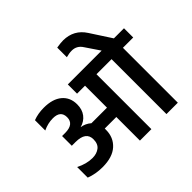

<svg xmlns="http://www.w3.org/2000/svg" viewBox="-206 -1154 1397 1397"><g transform="rotate(-45 492.5 -455.5)"><path d="M881 -660H985V-565H879V0H762V-565H607V0H489V-243H370V-230Q370 -152 316.5 -103.5Q263 -55 161 -55Q90 -55 30 -78V-187Q95 -154 156 -154Q199 -154 228 -176Q257 -198 257 -246Q257 -324 150 -324H112V-424H143Q235 -424 235 -495Q235 -563 156 -563Q104 -563 54 -539V-645Q103 -664 163 -664Q254 -664 303.5 -622.5Q353 -581 353 -509Q353 -457 326.5 -422Q300 -387 253 -374Q296 -368 329 -339H489V-565H407V-660H755L682 -768Q653 -814 601 -814Q574 -814 542 -805V-904Q584 -911 610 -911Q719 -910 777 -820Z"/></g></svg>

Font: Hind Semibold
Style: Regular
Weight: 600
Designer: Manushi Parikh, Satya Rajpurohit
Foundry: Indian Type Foundry
Version: Version 1.201;PS 1.0;hotconv 1.0.78;makeotf.lib2.5.61930; tt